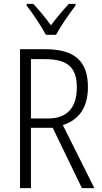

<svg xmlns="http://www.w3.org/2000/svg" viewBox="-20 -967 523 987"><path d="M216 -788H268C292 -833 336 -896 368 -938V-947H334C299 -909 272 -877 242 -837C214 -875 179 -918 151 -947H117V-938C148 -899 191 -834 216 -788ZM212 -714H83V0H139V-310H251L401 0H465L303 -324C386 -351 432 -414 432 -519C432 -658 358 -714 212 -714ZM210 -663C325 -663 375 -623 375 -517C375 -409 320 -358 228 -358H139V-663Z"/></svg>

Font: Noto Sans Arabic UI Cn Lt
Style: Regular
Weight: 300
Width: 3
Designer: Monotype Design Team, Nadine Chahine and Nizar Qandah
Foundry: Monotype Imaging Inc.
Version: Version 2.010